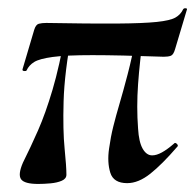

<svg xmlns="http://www.w3.org/2000/svg" viewBox="-20 -446 485 477"><path d="M296 9Q262 9 254 -17Q246 -43 251 -77Q255 -106 261.5 -132Q268 -158 277 -188.5Q286 -219 297 -261Q308 -303 320 -364L330 -372Q334 -374 335.5 -370.5Q337 -367 337 -365Q327 -293 323 -236.5Q319 -180 323 -127Q325 -93 334.5 -76.5Q344 -60 358 -60Q369 -60 382.5 -67.5Q396 -75 412 -89Q415 -93 419.5 -88.5Q424 -84 420 -81Q383 -38 353.5 -14.5Q324 9 296 9ZM75 11Q41 11 32.5 -0.5Q24 -12 37 -42Q56 -80 74.5 -122Q93 -164 110.5 -223Q128 -282 143 -368L159 -366Q140 -266 138 -194Q136 -122 140.5 -77Q145 -32 145 -12Q145 -2 133.5 3Q122 8 105.5 9.5Q89 11 75 11ZM46 -271Q45 -269 40 -269.5Q35 -270 36 -274L65 -372Q69 -385 76.5 -387Q84 -389 95 -389Q205 -387 270.5 -387.5Q336 -388 369.5 -391.5Q403 -395 416 -402.5Q429 -410 435 -423Q437 -426 441.5 -425.5Q446 -425 444 -421L415 -324Q411 -310 404.5 -307.5Q398 -305 387 -305Q275 -309 209.5 -309Q144 -309 111 -304.5Q78 -300 65 -292Q52 -284 46 -271Z"/></svg>

Font: Cormorant Garamond Light
Style: Italic
Weight: 300
Italic angle: -10°
Designer: Christian Thalmann (Catharsis Fonts)
Foundry: Catharsis Fonts
Version: Version 4.001